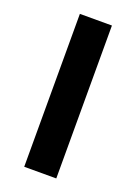

<svg xmlns="http://www.w3.org/2000/svg" viewBox="-111 -588 451 636"><g transform="rotate(20 114.5 -269.5)"><path d="M58 0H171V-539H58Z"/></g></svg>

Font: Ronzino Medium
Style: Regular
Weight: 500
Designer: Nunzio Mazzaferro
Foundry: Collletttivo
Version: Version 1.000;Glyphs 3.3 (3337)